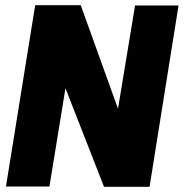

<svg xmlns="http://www.w3.org/2000/svg" viewBox="-20 -721 710 742"><path d="M3 0 116 -701H292L436 -301L502 -700H670L558 1H382L233 -380L171 0Z"/></svg>

Font: Georama ExtraCondensed Thin ExtraBold
Style: Italic
Weight: 800
Italic angle: -9°
Version: Version 1.001